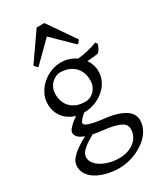

<svg xmlns="http://www.w3.org/2000/svg" viewBox="-235 -803 958 1132"><g transform="rotate(-30 244.0 -237.0)"><path d="M336.9 -293Q336.9 -318.8 328.4 -342Q319.8 -365.2 303 -382.6Q286.1 -399.9 261 -409.9Q235.8 -419.9 203.1 -419.9Q190.9 -419.9 176 -413.6Q161.1 -407.2 147.9 -395Q134.8 -382.8 126 -364.3Q117.2 -345.7 117.2 -321.8Q117.2 -295.9 125.2 -272.7Q133.3 -249.5 149.7 -232.4Q166 -215.3 191.2 -205.3Q216.3 -195.3 251 -195.3Q265.1 -195.3 280.5 -201.4Q295.9 -207.5 308.3 -220Q320.8 -232.4 328.9 -250.5Q336.9 -268.6 336.9 -293ZM252.9 2Q234.4 0 218.8 -2.4Q203.1 -4.9 189.5 -7.8Q154.3 11.2 134 26.4Q113.8 41.5 103.5 53.5Q93.3 65.4 90.6 75.2Q87.9 85 87.9 92.8Q87.9 113.3 101.6 131.6Q115.2 149.9 138.2 163.3Q161.1 176.8 191.4 184.8Q221.7 192.9 254.9 192.9Q287.6 192.9 314.5 184.1Q341.3 175.3 360.4 159.9Q379.4 144.5 389.9 123.3Q400.4 102.1 400.4 76.7Q400.4 63 394 51.5Q387.7 40 371.1 30.8Q354.5 21.5 325.9 14.2Q297.4 6.8 252.9 2ZM405.3 -313Q405.3 -275.4 388.4 -244.4Q371.6 -213.4 344.2 -191.2Q316.9 -168.9 282.2 -156.5Q247.6 -144 211.9 -144H210Q186.5 -124.5 177.7 -111.6Q168.9 -98.6 168.9 -95.7Q168.9 -89.8 174.1 -84.2Q179.2 -78.6 193.1 -73.5Q207 -68.4 231.4 -63.2Q255.9 -58.1 293.9 -53.7Q347.2 -47.9 381.8 -36.1Q416.5 -24.4 437 -9Q457.5 6.3 465.6 23.9Q473.6 41.5 473.6 58.6Q473.6 85.4 463.4 109.6Q453.1 133.8 435.5 154.3Q418 174.8 394 191.4Q370.1 208 342.8 219.7Q315.4 231.4 286.1 237.8Q256.8 244.1 228 244.1Q205.1 244.1 180.7 241Q156.2 237.8 132.3 231Q108.4 224.1 87.2 213.6Q65.9 203.1 49.8 188.2Q33.7 173.3 24.2 154.5Q14.6 135.7 14.6 111.8Q14.6 99.1 19.3 85.2Q23.9 71.3 38.1 55.2Q52.2 39.1 77.6 20.5Q103 2 145 -20.5Q113.3 -31.7 101.1 -45.9Q88.9 -60.1 88.9 -74.7Q88.9 -78.6 91.3 -85.2Q93.8 -91.8 101.3 -101.3Q108.9 -110.8 122.8 -123Q136.7 -135.3 159.2 -150.9Q134.3 -157.7 114 -170.7Q93.8 -183.6 79.3 -201.9Q64.9 -220.2 56.9 -243.4Q48.8 -266.6 48.8 -293.9Q48.8 -329.6 64.9 -361.6Q81.1 -393.6 107.4 -417.2Q133.8 -440.9 167.5 -454.8Q201.2 -468.8 236.8 -468.8Q266.1 -468.8 291.7 -460.4Q317.4 -452.1 338.4 -437Q363.8 -439.5 384.3 -443.4Q404.8 -447.3 421.1 -451.7Q437.5 -456.1 450.2 -460.4Q462.9 -464.8 473.1 -468.8L482.9 -454.1Q477.1 -440.4 471.7 -429Q466.3 -417.5 455.1 -405.3Q436.5 -401.9 418.7 -399.9Q400.9 -397.9 378.4 -397Q391.1 -378.4 398.2 -357.4Q405.3 -336.4 405.3 -313ZM398.4 -533.2Q392.6 -523.9 389.2 -519.5Q385.7 -515.1 377.4 -511.2L243.7 -642.1L111.3 -511.2Q107.4 -513.2 104.7 -515.1Q102.1 -517.1 99.9 -519.5Q97.7 -522 95.2 -525.4Q92.8 -528.8 89.4 -533.2L218.3 -718.3H270.5Z"/></g></svg>

Font: Gentium Plus Phon
Style: Regular
Weight: 400
Designer: J. Victor Gaultney, Annie Olsen, Iska Routamaa, Becca Hirsbrunner
Foundry: SIL International
Version: Version 5.000